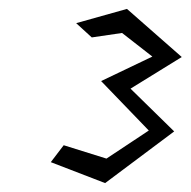

<svg xmlns="http://www.w3.org/2000/svg" viewBox="-20 -860 428 431"><path d="M314 -567 219 -504 123 -534 94 -496 216 -449 371 -565 273 -661 388 -732 265 -840 151 -808 186 -776 254 -786 322 -733 207 -678Z"/></svg>

Font: Stormblade
Style: Obl
Weight: 400
Designer: Mew Too
Foundry: Cannot Into Space Fonts
Version: Version 0.77